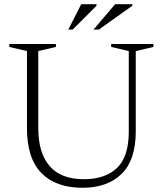

<svg xmlns="http://www.w3.org/2000/svg" viewBox="-20 -878 771 908"><path d="M589 -254.5V-636.5L505.5 -656V-670H705.5V-656L622 -636.5V-256Q622 -121 555 -55.5Q488 10 370 10Q243.5 10 175.5 -60Q107.5 -130 107.5 -271V-636.5L24 -656V-670H244.5V-656L161 -636.5V-272.5Q161 -154.5 214.8 -92.5Q268.5 -30.5 376.5 -30.5Q478 -30.5 533.5 -84Q589 -137.5 589 -254.5ZM422 -738 524.5 -858H606V-851L447.5 -738ZM303 -738 364 -858H436.5V-851L323.5 -738Z"/></svg>

Font: Newsreader Text Light
Style: Regular
Weight: 300
Designer: Hugues Gentile
Foundry: Production Type
Version: Version 1.002